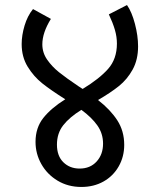

<svg xmlns="http://www.w3.org/2000/svg" viewBox="-20 -730 634 762"><path d="M473 -155Q473 -108 451 -69.5Q429 -31 390.5 -9.5Q352 12 303 12Q250 12 208.5 -13Q167 -38 144 -79Q121 -120 121 -167Q121 -223 152 -262Q183 -301 239 -336Q182 -372 148 -399Q114 -426 90 -465Q66 -504 66 -555Q66 -590 77.5 -628.5Q89 -667 111 -694L182 -655Q148 -600 148 -554Q148 -521 167 -493.5Q186 -466 214 -443.5Q242 -421 291 -388L308 -377Q374 -417 409 -456.5Q444 -496 444 -557Q444 -584 436 -611.5Q428 -639 412 -673L484 -710Q503 -683 515.5 -635.5Q528 -588 528 -546Q528 -493 506.5 -454Q485 -415 452 -388.5Q419 -362 369 -333Q418 -295 445.5 -252.5Q473 -210 473 -155ZM389 -160Q389 -200 366.5 -232Q344 -264 303 -294Q256 -265 231 -233Q206 -201 206 -156Q206 -111 231.5 -86Q257 -61 296 -61Q338 -61 363.5 -89Q389 -117 389 -160Z"/></svg>

Font: AmikoRegular
Style: Regular
Weight: 400
Designer: Pablo Impallari, Rodrigo Fuenzalida, Andres Torresi
Foundry: Impallari Type
Version: Version 1.000; ttfautohint (v1.3)